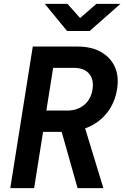

<svg xmlns="http://www.w3.org/2000/svg" viewBox="-20 -970 641 990"><path d="M33 0 149 -730H379Q451 -730 500 -702.5Q549 -675 571.5 -626.5Q594 -578 584 -513Q573 -439 529.5 -385.5Q486 -332 419 -308L513 0H380L298 -290H202L156 0ZM219 -400H327Q379 -400 414 -429Q449 -458 457 -509Q465 -560 439.5 -590Q414 -620 362 -620H254ZM326 -810 211 -950H328L393 -877L477 -950H601L442 -810Z"/></svg>

Font: JetBrains Mono NL
Style: Bold Italic
Weight: 700
Italic angle: -9°
Designer: Philipp Nurullin, Konstantin Bulenkov
Foundry: JetBrains
Version: Version 2.304; ttfautohint (v1.8.4.7-5d5b)